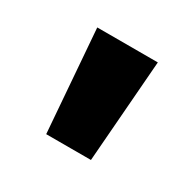

<svg xmlns="http://www.w3.org/2000/svg" viewBox="-73 -795 429 420"><g transform="rotate(30 141.5 -585.0)"><path d="M85 -456 65 -714H218L198 -456Z"/></g></svg>

Font: Noto Sans Khmer ExtraBold
Style: Regular
Weight: 800
Version: Version 2.003